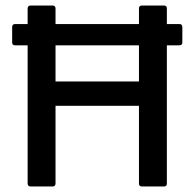

<svg xmlns="http://www.w3.org/2000/svg" viewBox="-20 -675 704 695"><path d="M91 0Q80 0 80 -11V-511H35Q24 -511 24 -521V-577Q24 -588 35 -588H80V-644Q80 -655 91 -655H170Q181 -655 181 -644V-588H483V-644Q483 -655 494 -655H574Q584 -655 584 -644V-588H629Q640 -588 640 -577V-521Q640 -511 629 -511H584V-11Q584 0 574 0H494Q483 0 483 -11V-292H181V-11Q181 0 170 0ZM181 -380H483V-511H181Z"/></svg>

Font: Sofia Sans SemiBold
Style: Regular
Weight: 600
Designer: Botio Nikoltchev, Ani Petrova
Foundry: lettersoup
Version: Version 4.101; ttfautohint (v1.8.4.7-5d5b)